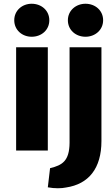

<svg xmlns="http://www.w3.org/2000/svg" viewBox="-20 -793 595 1024"><path d="M530 -685C530 -633 487 -597 436 -597C384 -597 342 -633 342 -685C342 -737 385 -773 436 -773C488 -773 530 -737 530 -685ZM521 -41C521 105 453 189 332 207C309 212 272 213 235 206L247 104C312 88 350 66 351 -31V-541H521ZM243 -685C243 -633 201 -597 149 -597C98 -597 56 -633 56 -685C56 -737 98 -773 149 -773C201 -773 243 -737 243 -685ZM235 10H66V-541H235Z"/></svg>

Font: Repo ExtraBold
Style: Bold
Weight: 700
Designer: Stefan Peev
Foundry: Context Ltd
Version: Version 1.502